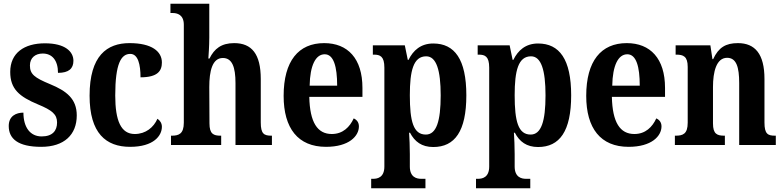

<svg xmlns="http://www.w3.org/2000/svg" viewBox="-20 -780 4216 1033"><path d="M202 10C325 10 393 -55 393 -159C393 -249 337 -291 250 -327C165 -362 141 -381 141 -428C141 -469 170 -492 210 -492C260 -492 292 -456 292 -388C350 -388 375 -411 375 -453C375 -502 331 -547 222 -547C110 -547 35 -495 35 -393C35 -301 84 -260 185 -218C260 -187 287 -165 287 -121C287 -77 263 -46 204 -46C144 -46 106 -93 106 -174C68 -174 27 -157 27 -102C27 -34 76 10 202 10Z M680 10C807 10 851 -50 851 -98C851 -117 841 -132 827 -141C807 -95 764 -59 705 -59C631 -59 600 -130 600 -266C600 -439 632 -490 681 -490C723 -490 736 -432 736 -364C830 -364 851 -400 851 -444C851 -503 797 -548 677 -548C556 -548 462 -481 462 -265C462 -63 550 10 680 10Z M900 0H1170V-50H1167C1129 -50 1107 -59 1107 -116L1106 -312C1106 -397 1122 -468 1179 -468C1229 -468 1247 -419 1247 -333V0H1443V-50H1441C1401 -50 1383 -59 1383 -121V-355C1383 -490 1334 -548 1240 -548C1171 -548 1133 -518 1107 -465H1101C1102 -479 1106 -533 1106 -577V-760H897V-710H909C932 -710 969 -702 969 -647V-120C969 -59 941 -50 904 -50H900Z M1734 10C1858 10 1911 -48 1911 -100C1911 -122 1899 -136 1883 -143C1862 -97 1825 -59 1765 -59C1688 -59 1647 -121 1644 -259H1930V-307C1930 -465 1851 -548 1724 -548C1586 -548 1506 -452 1506 -264C1506 -90 1583 10 1734 10ZM1794 -319H1646C1648 -428 1678 -488 1727 -488C1775 -488 1794 -422 1794 -319Z M1977 233H2269V182H2246C2222 182 2185 174 2185 116V49C2185 10 2183 -36 2181 -66H2186C2211 -18 2249 11 2311 11C2427 11 2489 -74 2489 -267C2489 -461 2426 -546 2311 -546C2244 -546 2203 -509 2178 -458H2174L2158 -536H1986V-486H1992C2025 -486 2048 -477 2048 -416V116C2048 174 2012 182 1988 182H1977ZM2271 -56C2204 -56 2185 -127 2185 -268C2185 -399 2204 -477 2273 -477C2328 -477 2351 -402 2351 -267C2351 -128 2328 -56 2271 -56Z M2541 233H2833V182H2810C2786 182 2749 174 2749 116V49C2749 10 2747 -36 2745 -66H2750C2775 -18 2813 11 2875 11C2991 11 3053 -74 3053 -267C3053 -461 2990 -546 2875 -546C2808 -546 2767 -509 2742 -458H2738L2722 -536H2550V-486H2556C2589 -486 2612 -477 2612 -416V116C2612 174 2576 182 2552 182H2541ZM2835 -56C2768 -56 2749 -127 2749 -268C2749 -399 2768 -477 2837 -477C2892 -477 2915 -402 2915 -267C2915 -128 2892 -56 2835 -56Z M3362 10C3486 10 3539 -48 3539 -100C3539 -122 3527 -136 3511 -143C3490 -97 3453 -59 3393 -59C3316 -59 3275 -121 3272 -259H3558V-307C3558 -465 3479 -548 3352 -548C3214 -548 3134 -452 3134 -264C3134 -90 3211 10 3362 10ZM3422 -319H3274C3276 -428 3306 -488 3355 -488C3403 -488 3422 -422 3422 -319Z M3611 0H3880V-50H3877C3838 -50 3816 -59 3816 -116V-312C3816 -393 3834 -469 3892 -469C3942 -469 3957 -419 3957 -333V0H4154V-50H4150C4111 -50 4093 -59 4093 -121V-355C4093 -490 4042 -548 3950 -548C3885 -548 3846 -525 3817 -462H3813L3802 -536H3615V-486H3619C3656 -486 3680 -477 3680 -420V-120C3680 -59 3654 -50 3615 -50H3611Z"/></svg>

Font: Noto Serif Bengali Condensed
Style: Bold
Weight: 700
Width: 3
Designer: Juan Bruce, Universal Thirst, Indian Type Foundry and the Monotype Design Team.
Foundry: Monotype Imaging Inc.
Version: Version 2.003